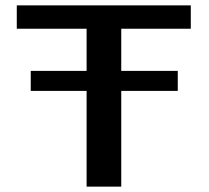

<svg xmlns="http://www.w3.org/2000/svg" viewBox="-20 -695 777 715"><path d="M94.5 -356.5V-431H302.5V-588H42.5V-675H690.5V-588H431.5V-431H642V-356.5H431.5V0H302.5V-356.5Z"/></svg>

Font: Anybody ExtraExpanded Medium
Style: Regular
Weight: 500
Width: 8
Designer: Tyler Finck
Foundry: Etcetera Type Company
Version: Version 1.010; ttfautohint (v1.8.3) -l 8 -r 50 -G 200 -x 14 